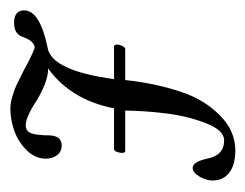

<svg xmlns="http://www.w3.org/2000/svg" viewBox="-90 -394 483 378"><g transform="rotate(90 152.0 -204.5)"><path d="M176.8 17.1Q165 17.1 150.9 12.7Q136.7 8.3 128.2 4.2Q119.6 0 100.1 -9.8Q77.6 -22.5 57.1 -30.8Q44.4 -30.8 36.1 -9.8Q30.8 9.8 7.8 9.8Q-17.1 9.8 -17.1 -9.8Q-17.1 -41 56.2 -56.2Q101.6 -63.5 118.2 -187H53.2Q50.3 -188 50.3 -192.9Q50.3 -197.8 53 -203.4Q55.7 -209 59.1 -209H120.1Q126.5 -269.5 144 -320.8Q158.7 -364.7 189.5 -395.3Q220.2 -425.8 258.8 -425.8Q287.1 -425.8 302.5 -413.8Q317.9 -401.9 317.9 -380.9Q317.9 -368.7 310.1 -355.2Q302.2 -341.8 293 -341.8Q281.2 -341.8 274.9 -370.1Q268.6 -403.8 238.8 -403.8Q218.8 -403.8 204.8 -367.4Q190.9 -331.1 185.8 -289.8Q180.7 -248.5 180.2 -209H259.8Q263.2 -209 263.4 -203.6Q263.7 -198.2 261.5 -192.6Q259.3 -187 255.9 -187H175.8Q159.2 -102.1 97.2 -57.1Q120.1 -58.1 158.2 -36.1Q192.4 -13.2 209 -13.2Q221.2 -13.2 225.1 -24.7Q229 -36.1 229 -61Q230.5 -84 249 -84Q261.2 -84 268.1 -74.7Q274.9 -65.4 274.9 -53.2Q274.9 -31.7 258.1 -14.9Q241.2 2 219.5 9.5Q197.8 17.1 176.8 17.1Z"/></g></svg>

Font: Junicode SmCond Light
Style: Italic
Weight: 300
Width: 4
Italic angle: -11°
Designer: Peter S. Baker
Version: Version 2.206